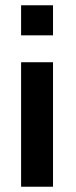

<svg xmlns="http://www.w3.org/2000/svg" viewBox="-20 -708 287 728"><path d="M60 -574V-688H181V-574ZM60 0V-472H181V0Z"/></svg>

Font: Coval
Style: Bold
Weight: 700
Foundry: Context Ltd
Version: Version 001.000